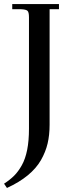

<svg xmlns="http://www.w3.org/2000/svg" viewBox="-38 -722 364 941"><path d="M-18.1 178.2Q11.2 159.2 31.5 138.9Q51.8 118.7 69.1 87.6Q86.4 56.6 95.2 12.2Q104 -32.2 104 -90.8V-637.2Q104 -662.1 96.9 -668.9Q89.8 -675.8 64.9 -676.8H22V-702.1H251V-676.8H205.1V-110.8Q205.1 -60.1 195.3 -18.6Q185.5 22.9 162.6 63Q139.6 103 98.1 137.2Q56.6 171.4 -3.9 199.2Z"/></svg>

Font: Dihjauti S
Style: Bold
Weight: 700
Designer: T. Christopher White
Version: Version 3.0.0